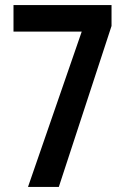

<svg xmlns="http://www.w3.org/2000/svg" viewBox="-20 -734 494 754"><path d="M90 0H211L418 -632V-714H33V-610H301Z"/></svg>

Font: Noto Sans Georgian ExtraCondensed SemiBold
Style: Regular
Weight: 600
Width: 2
Designer: Monotype Design Team, Akaki Razmadze
Foundry: Google LLC
Version: Version 2.005